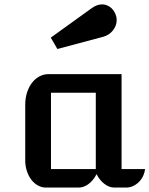

<svg xmlns="http://www.w3.org/2000/svg" viewBox="-20 -846 674 866"><path d="M93.8 -373.5Q93.8 -402.8 101.8 -428.2Q109.9 -453.6 124 -472.2Q138.2 -490.7 157.5 -501.2Q176.8 -511.7 199.2 -511.7H528.3V-83.5H634.3Q632.3 -66.4 624.8 -51Q617.2 -35.6 605.7 -24.4Q594.2 -13.2 579.6 -6.6Q564.9 0 548.8 0H496.6Q472.7 0 451.2 -16.4Q429.7 -32.7 415.5 -60.5Q401.4 -32.7 379.9 -16.4Q358.4 0 334.5 0H186.5Q167.5 0 150.4 -9.8Q133.3 -19.5 120.8 -36.1Q108.4 -52.7 101.1 -75Q93.8 -97.2 93.8 -122.6ZM412.1 -83.5V-427.7H210V-83.5ZM209 -676.3 395 -810.1Q417.5 -826.2 440.4 -826.2Q459 -826.2 474.9 -815.4Q490.7 -804.7 500 -784.2Q506.3 -770 506.3 -755.4Q506.3 -742.2 501.7 -730.2Q497.1 -718.3 489 -708.3Q481 -698.2 469.7 -690.9Q458.5 -683.6 445.8 -680.2L238.8 -625Z"/></svg>

Font: Atomic Age
Style: Regular
Weight: 400
Version: Version 1.007; ttfautohint (v1.4.1) -l 6 -r 46 -G 0 -x 0 -H 